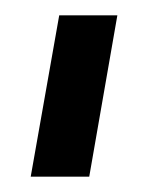

<svg xmlns="http://www.w3.org/2000/svg" viewBox="-20 -645 193 250"><path d="M96.2 -415H20L57.1 -625H132.8Z"/></svg>

Font: Horta
Style: Regular
Weight: 600
Width: 3
Version: Version 0.11